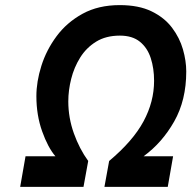

<svg xmlns="http://www.w3.org/2000/svg" viewBox="-20 -732 750 752"><path d="M59 0 80 -120H197Q167.5 -154.5 145 -217.8Q122.5 -281 122.5 -355.5Q122.5 -412 142 -474Q161.5 -536 201.5 -590Q241.5 -644 303.2 -678Q365 -712 449 -712Q523.5 -712 573.8 -687.5Q624 -663 653.8 -623.5Q683.5 -584 696.5 -538.8Q709.5 -493.5 709.5 -452Q709.5 -339.5 662.2 -256.2Q615 -173 542.5 -120H658L637 0H389L407.5 -101.5Q501 -180 542.2 -256.8Q583.5 -333.5 583.5 -415.5Q583.5 -464 570.5 -504.2Q557.5 -544.5 528 -568.5Q498.5 -592.5 449.5 -592.5Q395 -592.5 356.5 -568.8Q318 -545 294 -506.5Q270 -468 258.8 -423Q247.5 -378 247.5 -335Q247.5 -271 269.2 -210Q291 -149 325.5 -101.5L307 0Z"/></svg>

Font: Overpass
Style: Bold Italic
Weight: 700
Italic angle: -10°
Designer: Delve Withrington, Dave Bailey, Thomas Jockin
Foundry: Delve Fonts LLC
Version: Version 4.000; ttfautohint (v1.8.3)